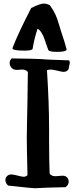

<svg xmlns="http://www.w3.org/2000/svg" viewBox="-20 -1050 420 1060"><path d="M160.2 -781.2Q159.2 -770.5 115.2 -770.5Q48.8 -770.5 48.8 -783.2V-784.2Q78.1 -862.3 152.3 -1005.9Q201.2 -1030.3 221.7 -1030.3Q239.3 -1030.3 255.9 -1020.5Q275.4 -992.2 285.2 -971.7Q294.9 -951.2 304.7 -918Q314.5 -884.8 319.3 -870.1Q337.9 -816.4 347.7 -778.3V-777.3Q347.7 -763.7 294.9 -763.7Q252.9 -763.7 247.1 -773.4Q245.1 -776.4 228 -827.6Q210.9 -878.9 187.5 -891.6Q169.9 -840.8 160.2 -781.2ZM239.3 -662.1Q251 -482.4 251 -339.8Q251 -339.8 251 -278.3Q251 -172.9 253.9 -91.8Q263.7 -77.1 286.1 -77.1Q293 -77.1 305.7 -78.6Q318.4 -80.1 325.2 -80.1Q344.7 -80.1 353.5 -66.4Q359.4 -57.6 359.4 -47.9Q359.4 -29.3 341.8 -16.6Q283.2 -15.6 245.6 -14.2Q208 -12.7 193.8 -11.7Q179.7 -10.7 172.9 -10.7Q158.2 -10.7 25.4 -25.4Q9.8 -38.1 9.8 -55.7Q9.8 -67.4 16.6 -75.2Q25.4 -86.9 43 -86.9Q53.7 -86.9 77.1 -80.6Q100.6 -74.2 110.4 -74.2Q123 -74.2 131.8 -83Q127.9 -234.4 127.9 -291Q127.9 -317.4 128.9 -356.4Q129.9 -395.5 131.3 -475.1Q132.8 -554.7 133.8 -652.3Q124 -666 101.6 -666Q97.7 -666 87.9 -665Q78.1 -664.1 73.2 -664.1Q51.8 -664.1 42 -677.7Q33.2 -689.5 33.2 -702.1Q33.2 -716.8 44.9 -727.5Q117.2 -726.6 154.3 -725.6Q191.4 -724.6 200.7 -724.1Q210 -723.6 215.8 -723.1Q221.7 -722.7 227.1 -722.2Q232.4 -721.7 266.1 -720.2Q299.8 -718.8 361.3 -716.8Q365.2 -712.9 365.2 -702.1L358.4 -668Q349.6 -653.3 331.1 -653.3Q321.3 -653.3 296.9 -659.7Q272.5 -666 259.8 -666Q248 -666 239.3 -662.1Z"/></svg>

Font: LPEducational
Style: Medium
Weight: 500
Designer: Based on Essays1743, by John Stracke, which says:

Based on the typeface in a 1743 English translation of the essays of 
Version: Version 001.204